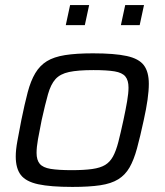

<svg xmlns="http://www.w3.org/2000/svg" viewBox="-20 -728 651 756"><path d="M265 8Q179 8 130.5 -2.5Q82 -13 62 -39Q42 -65 42 -112Q42 -138 48.5 -173Q55 -208 64 -255Q77 -319 89 -364.5Q101 -410 119 -440Q137 -470 164.5 -487Q192 -504 236 -511Q280 -518 346 -518Q431 -518 479 -507.5Q527 -497 546.5 -471Q566 -445 566 -398Q566 -371 561 -335.5Q556 -300 546 -255Q532 -190 519.5 -144Q507 -98 490 -68.5Q473 -39 445.5 -22Q418 -5 374.5 1.5Q331 8 265 8ZM263 -58Q311 -58 343 -62.5Q375 -67 394 -78.5Q413 -90 425 -112Q437 -134 446 -169Q455 -204 466 -255Q475 -297 480.5 -329Q486 -361 486 -383Q486 -412 473.5 -427Q461 -442 431 -447Q401 -452 348 -452Q287 -452 252 -444.5Q217 -437 198.5 -416.5Q180 -396 169 -357Q158 -318 144 -255Q135 -211 129.5 -179.5Q124 -148 124 -126Q124 -98 136.5 -83Q149 -68 179.5 -63Q210 -58 263 -58ZM456 -629 473 -708H547L530 -629ZM239 -629 256 -708H331L314 -629Z"/></svg>

Font: Saira SemiExpanded
Style: Italic
Weight: 400
Width: 6
Italic angle: -12°
Designer: Hector Gatti with collaboration of the Omnibus-Type team
Foundry: Omnibus-Type
Version: Version 1.101